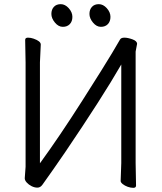

<svg xmlns="http://www.w3.org/2000/svg" viewBox="-20 -889 778 923"><path d="M634 3Q634 14 621 14Q608 14 594 9Q580 4 570 -4Q560 -12 560 -19L563 -105V-579Q472 -421 293 -157Q237 -75 184 -1Q174 13 160 13Q146 13 132 6Q118 -1 108.5 -11.5Q99 -22 99 -32L103 -87V-588L101 -697Q101 -708 114.5 -708Q128 -708 142 -703Q176 -691 176 -675L172 -589V-104Q266 -233 375.5 -405Q485 -577 518.5 -633.5Q552 -690 557 -699Q562 -708 578 -708Q594 -708 616.5 -700Q639 -692 639 -678L632 -641V-106ZM315.5 -773Q303 -760 282 -760Q261 -760 244 -780.5Q227 -801 227 -822Q227 -843 239 -856Q251 -869 272 -869Q293 -869 310.5 -849.5Q328 -830 328 -808Q328 -786 315.5 -773ZM498.5 -773Q486 -760 465 -760Q444 -760 427 -780.5Q410 -801 410 -822Q410 -843 422 -856Q434 -869 455 -869Q476 -869 493.5 -849.5Q511 -830 511 -808Q511 -786 498.5 -773Z"/></svg>

Font: LXGW WenKai TC
Style: Regular
Weight: 400
Designer: LXGW / Fontworks Inc.
Foundry: LXGW / Fontworks Inc.
Version: Version 1.330